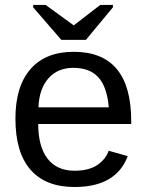

<svg xmlns="http://www.w3.org/2000/svg" viewBox="-20 -748 596 778"><path d="M134.8 -245.6Q134.8 -154.8 172.4 -105.5Q210 -56.2 282.2 -56.2Q339.4 -56.2 373.8 -79.1Q408.2 -102.1 420.4 -137.2L497.6 -115.2Q450.2 9.8 282.2 9.8Q165 9.8 103.8 -60.1Q42.5 -129.9 42.5 -267.6Q42.5 -398.4 103.8 -468.3Q165 -538.1 278.8 -538.1Q511.7 -538.1 511.7 -257.3V-245.6ZM420.9 -313Q413.6 -396.5 378.4 -434.8Q343.3 -473.1 277.3 -473.1Q213.4 -473.1 176 -430.4Q138.7 -387.7 135.7 -313ZM328.1 -586.4H228.5L114.3 -718.3V-728H165L278.3 -645.5H279.3L386.2 -728H437.5V-718.3Z"/></svg>

Font: Arial
Style: Regular
Weight: 400
Designer: Steve Matteson
Foundry: Ascender Corporation
Version: Version 2.00.3